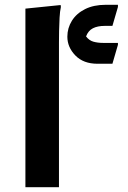

<svg xmlns="http://www.w3.org/2000/svg" viewBox="-20 -781 533 801"><path d="M86 -745 233 -760 234 -752Q230 -734 228.5 -707Q227 -680 226.5 -652Q226 -624 226 -604V0H86ZM261 -628Q261 -664 280 -694.5Q299 -725 335 -743Q371 -761 421 -761H472V-752L449 -673H417Q387 -673 367.5 -663Q348 -653 339 -629Q352 -612 370 -607Q388 -602 410 -602H472V-594L449 -515H387Q328 -515 294.5 -549.5Q261 -584 261 -628Z"/></svg>

Font: Kufam SemiBold
Style: Regular
Weight: 600
Designer: Wael Morcos, Artur Schmal
Foundry: Original Type
Version: Version 1.300; ttfautohint (v1.8.3)